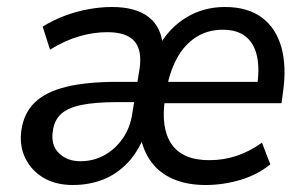

<svg xmlns="http://www.w3.org/2000/svg" viewBox="-20 -520 872 549"><path d="M188 9Q140 9 105.5 -11Q71 -31 53 -66.5Q35 -102 41 -147Q48 -197 80 -227.5Q112 -258 170.5 -272Q229 -286 316 -286H389L380 -228H315Q253 -228 213.5 -220Q174 -212 154.5 -194Q135 -176 131 -145Q125 -105 148.5 -82Q172 -59 210 -59Q247 -59 278 -76Q309 -93 330.5 -123.5Q352 -154 358 -194L379 -323Q387 -376 364.5 -402Q342 -428 287 -428Q247 -428 206 -416Q165 -404 123 -378L102 -444Q131 -462 164 -474.5Q197 -487 232 -493.5Q267 -500 300 -500Q369 -500 406 -470.5Q443 -441 446 -384H432Q463 -440 512.5 -470Q562 -500 623 -500Q688 -500 728.5 -470Q769 -440 784.5 -385Q800 -330 789 -255L785 -225H433L442 -286H732L714 -267Q723 -321 715 -358.5Q707 -396 682.5 -415.5Q658 -435 617 -435Q573 -435 539.5 -413Q506 -391 485 -351.5Q464 -312 455 -258L452 -239Q439 -154 470.5 -108Q502 -62 578 -62Q620 -62 657 -74.5Q694 -87 729 -112L753 -50Q716 -20 667 -5.5Q618 9 568 9Q515 9 475.5 -8Q436 -25 412.5 -57Q389 -89 381 -133H393Q375 -86 344.5 -54Q314 -22 274.5 -6.5Q235 9 188 9Z"/></svg>

Font: Nunito Sans 10pt SemiCondensed Medium
Style: Italic
Weight: 500
Width: 4
Italic angle: -9°
Designer: Vernon Adams
Foundry: Vernon Adams
Version: Version 3.101;gftools[0.9.27]